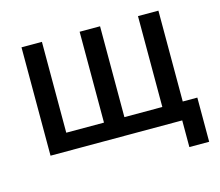

<svg xmlns="http://www.w3.org/2000/svg" viewBox="-94 -641 1019 890"><g transform="rotate(-15 415.5 -196.0)"><path d="M710 128H805V-84H735V-520H637V-84H455V-520H357V-84H176V-520H78V0H710Z"/></g></svg>

Font: Fixel Text Medium
Style: Regular
Weight: 500
Width: 4
Designer: AlfaBravo + MacPaw
Foundry: Kyrylo Tkachov, Marchela Mozhyna, Serhii Makarenko, Maria Weinstein, Zakhar Kryvoshyya
Version: Version 1.211